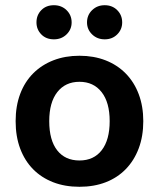

<svg xmlns="http://www.w3.org/2000/svg" viewBox="-20 -702 610 737"><path d="M530 -237Q530 -179 512.5 -132.5Q495 -86 463 -53Q431 -20 386 -2.5Q341 15 285 15Q229 15 184 -2.5Q139 -20 107 -52.5Q75 -85 57.5 -131.5Q40 -178 40 -237Q40 -295 57.5 -341.5Q75 -388 107.5 -420.5Q140 -453 185 -470.5Q230 -488 285 -488Q340 -488 385 -470.5Q430 -453 462.5 -420Q495 -387 512.5 -340.5Q530 -294 530 -237ZM285 -388Q231 -388 200 -348.5Q169 -309 169 -237Q169 -164 199.5 -125Q230 -86 285 -86Q340 -86 370.5 -125.5Q401 -165 401 -237Q401 -309 370 -348.5Q339 -388 285 -388ZM255 -616Q255 -589 235.5 -570Q216 -551 187 -551Q157 -551 138.5 -570Q120 -589 120 -616Q120 -644 138.5 -663Q157 -682 187 -682Q216 -682 235.5 -663Q255 -644 255 -616ZM449 -616Q449 -589 430 -570Q411 -551 382 -551Q353 -551 333.5 -570Q314 -589 314 -616Q314 -644 333.5 -663Q353 -682 382 -682Q411 -682 430 -663Q449 -644 449 -616Z"/></svg>

Font: Baloo Da 2 SemiBold
Style: Regular
Weight: 600
Designer: Noopur Datye, Sulekha Rajkumar and Ek Type
Foundry: Ek Type
Version: Version 1.640;hotconv 1.0.111;makeotfexe 2.5.65597; ttfautoh